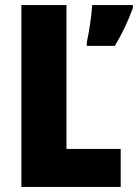

<svg xmlns="http://www.w3.org/2000/svg" viewBox="-20 -800 542 754"><path d="M64 -66H454V-215H241V-780H64ZM502 -769V-780H342C340 -739 329 -670 321 -634V-620H431C461 -670 483 -717 502 -769Z"/></svg>

Font: Noto Sans Malayalam UI Condensed Black
Style: Regular
Weight: 900
Width: 3
Designer: Jelle Bosma - Monotype Design Team
Foundry: Monotype Imaging Inc.
Version: Version 2.104